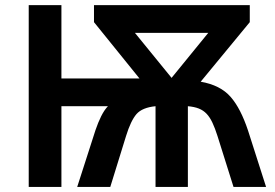

<svg xmlns="http://www.w3.org/2000/svg" viewBox="-20 -734 1079 754"><path d="M349.1 -713.9V-647L527.8 -425.8H221.2V-713.9H92.8V0H221.2V-316.9H403.8C384.3 -296.9 368.7 -262.7 355 -223.1L283.2 0H413.1L475.1 -200.2C487.3 -239.7 501 -268.6 516.1 -286.1C531.2 -303.2 556.2 -313.5 590.8 -316.9V0H717.8V-316.9C785.6 -311 807.6 -282.2 834 -200.2L897 0H1024.9L954.1 -221.2C935.1 -278.3 912.6 -322.8 885.7 -353.5C858.9 -384.3 819.3 -404.3 768.1 -413.1L960.9 -647V-713.9ZM653.8 -428.2 509.8 -605H797.9Z"/></svg>

Font: Noto Reveo Sans
Style: Regular
Weight: 600
Designer: Monotype Design Team
Foundry: Monotype Imaging Inc.
Version: Version 2.007